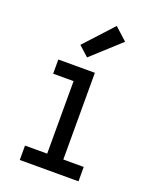

<svg xmlns="http://www.w3.org/2000/svg" viewBox="-144 -848 737 928"><g transform="rotate(20 225.0 -384.5)"><path d="M74 0V-74H188V-447H83V-520H271V-74H376V0ZM210 -577 159 -623 293 -769 357 -711Z"/></g></svg>

Font: Zed Sans Extended
Style: Regular
Weight: 400
Width: 7
Designer: Belleve Invis
Foundry: Belleve Invis
Version: Version 1.0.0; ttfautohint (v1.8.4)